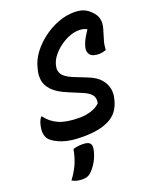

<svg xmlns="http://www.w3.org/2000/svg" viewBox="-176 -819 951 1180"><g transform="rotate(-20 300.0 -228.5)"><path d="M455 -720Q495 -720 519.5 -709Q544 -698 563 -678Q589 -653 594.5 -624.5Q600 -596 591 -565Q578 -521 570 -494.5Q562 -468 560 -435Q550 -431 538 -428.5Q526 -426 514 -426Q471 -426 455.5 -446.5Q440 -467 449 -498Q456 -524 469.5 -547.5Q483 -571 498 -593Q479 -606 445 -606Q416 -606 383.5 -593.5Q351 -581 321 -559Q291 -537 269.5 -509.5Q248 -482 241 -453L239 -443Q233 -418 247.5 -394Q262 -370 314 -348L397 -315Q454 -293 479.5 -261.5Q505 -230 510 -198Q515 -166 508 -140L505 -127Q485 -48 420 -15Q355 18 251 18Q163 18 113.5 -0.5Q64 -19 41 -42Q27 -57 22.5 -80Q18 -103 25 -134Q31 -165 47 -186H52Q83 -143 132.5 -121Q182 -99 268 -99Q309 -99 344 -110.5Q379 -122 401 -143L403 -151Q408 -180 391.5 -200Q375 -220 338 -235L257 -269Q190 -296 159 -328Q128 -360 122.5 -394Q117 -428 125 -459L129 -475Q141 -525 174.5 -569Q208 -613 254 -647Q300 -681 352 -700.5Q404 -720 455 -720ZM166 69Q193 60 225 60Q260 60 273 71.5Q286 83 282 109Q275 150 254.5 186.5Q234 223 208 246Q196 256 183.5 259.5Q171 263 154 263Q114 263 88 246Q117 208 136 167.5Q155 127 166 69Z"/></g></svg>

Font: Recursive Mn Csl St SmB
Style: Italic
Weight: 600
Italic angle: -15°
Monospace: yes
Version: Version 1.079;hotconv 1.0.112;makeotfexe 2.5.65598; ttfautoh